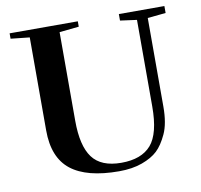

<svg xmlns="http://www.w3.org/2000/svg" viewBox="-77 -749 884 843"><g transform="rotate(-10 365.5 -328.0)"><path d="M628 -234Q628 -159 607 -113.5Q586 -68 560.5 -44Q535 -20 491 -4Q447 12 388 12Q244 12 173.5 -43.5Q103 -99 103 -220V-635L19 -644V-668H323V-644L236 -635V-240Q236 -128 275 -75.5Q314 -23 404 -23Q494 -23 537 -72.5Q580 -122 580 -243V-629L506 -639V-668H709V-637L628 -629Z"/></g></svg>

Font: Rufina
Style: Bold
Weight: 700
Designer: Martin Sommaruga
Foundry: Martin Sommaruga
Version: Version 1.001